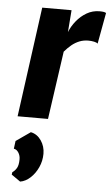

<svg xmlns="http://www.w3.org/2000/svg" viewBox="-60 -603 557 969"><g transform="rotate(5 219.0 -118.5)"><path d="M192.5 0H38.5L114.5 -557H263.1L254.5 -445.4Q266.2 -475.2 288.1 -502.3Q310 -529.5 339.8 -546.8Q369.6 -564 404.6 -564Q430.5 -564 437.7 -558L408.8 -400.2Q404.5 -405.6 390.4 -408.6Q376.2 -411.6 361.1 -411.6Q337 -411.6 316.1 -403.3Q295.2 -395 276.9 -380Q258.7 -365 241.8 -345.1ZM79.8 327.3 34.6 295.7 36.6 283.4Q49.9 274.6 58.5 259.7Q67 244.8 67.2 216.5Q67.5 197.1 57.9 181.9Q48.4 166.7 33.9 164.7L39 125.2L112.2 74.2Q144.6 80.8 164.8 110.3Q185 139.9 185 177.2Q185 213.5 170.1 246.1Q155.2 278.7 131.2 300.7Q107.2 322.8 79.8 327.3Z"/></g></svg>

Font: Merriweather Sans Variable Regular
Style: Italic
Weight: 300
Italic angle: -8°
Designer: Eben Sorkin
Foundry: Eben Sorkin
Version: Version 2.001